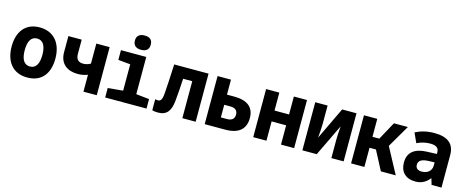

<svg xmlns="http://www.w3.org/2000/svg" viewBox="-39 -1440 5146 2117"><g transform="rotate(15 2533.5 -381.5)"><path d="M284 10C455 10 532 -109 532 -271C532 -453 434 -560 278 -560C114 -560 31 -444 31 -278C31 -110 115 10 284 10ZM282 -115C213 -115 181 -175 181 -275C181 -372 211 -434 281 -434C351 -434 383 -374 383 -275C383 -175 352 -115 282 -115Z M925 0H1077V-549H925V-320C896 -303 865 -297 840 -297C796 -297 758 -317 758 -386V-549H606V-365C606 -232 695 -172 812 -172C853 -172 889 -179 925 -193Z M1418 -610C1480 -610 1508 -640 1508 -692C1508 -745 1479 -773 1418 -773C1359 -773 1327 -745 1327 -692C1327 -637 1361 -610 1418 -610ZM1173 0H1645V-108L1495 -124V-549H1206V-438L1345 -425V-124L1173 -108Z M1778 10C1877 10 1920 -49 1931 -165C1939 -249 1944 -315 1950 -422H2054V0H2206V-549H1814C1806 -368 1801 -297 1795 -211C1789 -136 1770 -120 1742 -120C1730 -120 1721 -122 1711 -125V1C1732 8 1755 10 1778 10Z M2309 0H2546C2694 0 2773 -66 2773 -193C2773 -316 2695 -378 2545 -378H2462V-549H2309ZM2462 -118V-262H2531C2587 -262 2616 -238 2616 -191C2616 -143 2587 -118 2533 -118Z M2863 0H3014V-220H3180V0H3330V-549H3180V-344H3014V-549H2863Z M3424 0H3588L3763 -364C3760 -324 3755 -258 3755 -208V0H3895V-549H3731L3555 -180C3559 -222 3565 -294 3565 -341V-549H3424Z M3980 0H4132V-219H4205L4320 0H4490L4332 -294L4481 -549H4322L4210 -344H4132V-549H3980Z M4714 10C4766 10 4826 -5 4875 -70H4878L4899 0H5012V-372C5012 -497 4937 -561 4784 -561C4697 -561 4632 -544 4567 -511L4617 -401C4667 -426 4717 -437 4769 -437C4834 -437 4867 -414 4867 -363V-345L4757 -341C4624 -337 4540 -284 4540 -161C4540 -57 4601 10 4714 10ZM4755 -114C4712 -114 4684 -133 4684 -173C4684 -223 4724 -245 4804 -247L4867 -249V-214C4867 -146 4814 -114 4755 -114Z"/></g></svg>

Font: Noto Sans Mono SemiCondensed ExtraBold
Style: Regular
Weight: 800
Width: 4
Designer: Monotype Design Team
Foundry: Monotype Imaging Inc.
Version: Version 2.014